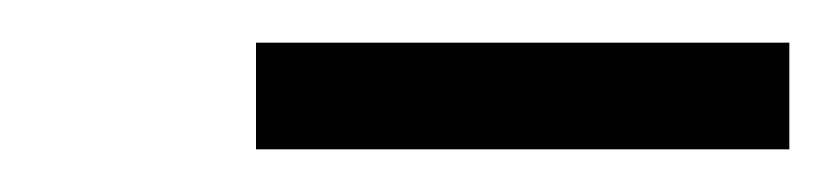

<svg xmlns="http://www.w3.org/2000/svg" viewBox="-20 -295 390 90"><path d="M350 -275H100V-225H350Z"/></svg>

Font: LS-VG5000 Light Shifted
Style: Regular
Weight: 400
Designer: Justin Bihan, 2021
Foundry: Justin Bihan, 2021
Version: Version 1.000;Glyphs 3.1.2 (3151)